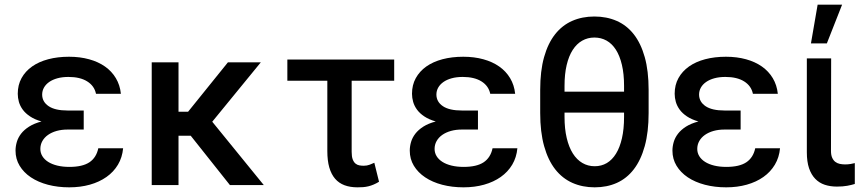

<svg xmlns="http://www.w3.org/2000/svg" viewBox="-20 -797 3707 827"><path d="M46.9 -148.1Q46.9 -166.5 52.4 -185.4Q57.9 -204.2 70.8 -221.1Q83.8 -237.9 105.3 -251.6Q126.8 -265.3 158.7 -273.8Q129.3 -282.3 109.6 -295.5Q89.8 -308.6 78.1 -324.6Q66.4 -340.6 61.4 -358.1Q56.5 -375.7 56.5 -393.1Q56.5 -431.1 72.8 -460.6Q89.1 -490.1 118.3 -510.7Q147.4 -531.2 187.9 -541.9Q228.3 -552.6 277.3 -552.6Q324.6 -552.6 363.8 -541.7Q403.1 -530.9 432.2 -510.5Q461.3 -490.1 479 -460.4Q496.8 -430.8 500.7 -393.1H393.5Q386.4 -427.2 355.6 -446.4Q324.9 -465.6 274.9 -465.6Q248.6 -465.6 227.6 -459.9Q206.7 -454.2 191.9 -443.9Q177.2 -433.6 169.4 -419.7Q161.6 -405.9 161.6 -389.2Q161.9 -358.3 189.5 -339.7Q217 -321 271.3 -321H340.6V-239H271.3Q245.4 -239 223.9 -233Q202.4 -226.9 186.8 -215.9Q171.2 -204.9 162.5 -189.5Q153.8 -174 153.8 -155.5Q153.8 -138.5 162.5 -124.3Q171.2 -110.1 187.3 -99.8Q203.5 -89.5 226.7 -83.8Q250 -78.1 278.8 -78.1Q335.2 -78.1 365.1 -98Q394.9 -117.9 403.4 -158.4H510.3Q506.7 -119 488.1 -87.7Q469.5 -56.5 438.7 -34.8Q408 -13.1 367.2 -1.6Q326.3 9.9 278.4 9.9Q229 9.9 186.6 -1.2Q144.2 -12.4 113.1 -33.2Q82 -54 64.5 -83.1Q46.9 -112.2 46.9 -148.1Z M748.9 -528.4V-315.7H790.1L961.6 -528.4H1103.3L894.2 -272.7L1116.1 0H970.2L801.5 -212.4H748.9V0H633.5V-528.4Z M1217.7 -540.5H1677.9V-449.2H1494.7V-143.1Q1494.7 -122.2 1499.3 -110.3Q1503.9 -98.4 1511.4 -92.3Q1518.8 -86.3 1528.1 -84.7Q1537.3 -83.1 1546.5 -83.1Q1560.7 -83.1 1571.9 -87.4Q1583.1 -91.6 1592.3 -95.9L1612.6 -14.2Q1600.5 -6.7 1589.1 -2Q1577.8 2.8 1566.6 5.5Q1555.4 8.2 1543.7 9.1Q1532 9.9 1519.5 9.9Q1488.3 9.9 1464 0.9Q1439.6 -8.2 1423.3 -27.2Q1407 -46.2 1398.4 -75.6Q1389.9 -105.1 1389.9 -146.3V-449.2H1217.7Z M1745 -148.1Q1745 -166.5 1750.5 -185.4Q1756 -204.2 1769 -221.1Q1782 -237.9 1803.4 -251.6Q1824.9 -265.3 1856.9 -273.8Q1827.4 -282.3 1807.7 -295.5Q1788 -308.6 1776.3 -324.6Q1764.6 -340.6 1759.6 -358.1Q1754.6 -375.7 1754.6 -393.1Q1754.6 -431.1 1771 -460.6Q1787.3 -490.1 1816.4 -510.7Q1845.5 -531.2 1886 -541.9Q1926.5 -552.6 1975.5 -552.6Q2022.7 -552.6 2062 -541.7Q2101.2 -530.9 2130.3 -510.5Q2159.4 -490.1 2177.2 -460.4Q2195 -430.8 2198.9 -393.1H2091.6Q2084.5 -427.2 2053.8 -446.4Q2023.1 -465.6 1973 -465.6Q1946.7 -465.6 1925.8 -459.9Q1904.8 -454.2 1890.1 -443.9Q1875.4 -433.6 1867.5 -419.7Q1859.7 -405.9 1859.7 -389.2Q1860.1 -358.3 1887.6 -339.7Q1915.1 -321 1969.5 -321H2038.7V-239H1969.5Q1943.5 -239 1922.1 -233Q1900.6 -226.9 1884.9 -215.9Q1869.3 -204.9 1860.6 -189.5Q1851.9 -174 1851.9 -155.5Q1851.9 -138.5 1860.6 -124.3Q1869.3 -110.1 1885.5 -99.8Q1901.6 -89.5 1924.9 -83.8Q1948.2 -78.1 1976.9 -78.1Q2033.4 -78.1 2063.2 -98Q2093 -117.9 2101.6 -158.4H2208.5Q2204.9 -119 2186.3 -87.7Q2167.6 -56.5 2136.9 -34.8Q2106.2 -13.1 2065.3 -1.6Q2024.5 9.9 1976.6 9.9Q1927.2 9.9 1884.8 -1.2Q1842.3 -12.4 1811.3 -33.2Q1780.2 -54 1762.6 -83.1Q1745 -112.2 1745 -148.1Z M2540.1 -725.9Q2593 -725.9 2636.2 -707Q2679.3 -688.2 2709.9 -649.3Q2740.4 -610.4 2757.1 -551Q2773.8 -491.5 2773.8 -409.8V-310.4Q2773.8 -228 2757.1 -167.6Q2740.4 -107.2 2710 -67.8Q2679.7 -28.4 2636.9 -9.2Q2594.1 9.9 2541.5 9.9Q2489 9.9 2445.7 -9.2Q2402.3 -28.4 2371.4 -67.8Q2340.6 -107.2 2323.7 -167.6Q2306.8 -228 2306.8 -310.4V-409.8Q2306.8 -491.5 2323.5 -551Q2340.2 -610.4 2370.9 -649.3Q2401.6 -688.2 2444.6 -707Q2487.6 -725.9 2540.1 -725.9ZM2668 -402.3V-427.2Q2668 -478.7 2658.7 -517.8Q2649.5 -556.8 2632.8 -582.9Q2616.1 -609 2592.5 -622.2Q2568.9 -635.3 2540.1 -635.3Q2511.4 -635.3 2487.6 -621.8Q2463.8 -608.3 2446.9 -582Q2430 -555.8 2420.8 -516.9Q2411.6 -478 2411.6 -427.2V-402.3ZM2411.6 -293.3Q2411.6 -242.2 2421 -202.6Q2430.4 -163 2447.4 -136Q2464.5 -109 2488.5 -95Q2512.4 -81 2541.5 -81Q2570.3 -81 2593.6 -94.6Q2616.8 -108.3 2633.3 -135.1Q2649.9 -161.9 2658.9 -201.5Q2668 -241.1 2668 -293.3V-312.1H2411.6Z M2876.4 -148.1Q2876.4 -166.5 2881.9 -185.4Q2887.4 -204.2 2900.4 -221.1Q2913.4 -237.9 2934.8 -251.6Q2956.3 -265.3 2988.3 -273.8Q2958.8 -282.3 2939.1 -295.5Q2919.4 -308.6 2907.7 -324.6Q2896 -340.6 2891 -358.1Q2886 -375.7 2886 -393.1Q2886 -431.1 2902.3 -460.6Q2918.7 -490.1 2947.8 -510.7Q2976.9 -531.2 3017.4 -541.9Q3057.9 -552.6 3106.9 -552.6Q3154.1 -552.6 3193.4 -541.7Q3232.6 -530.9 3261.7 -510.5Q3290.8 -490.1 3308.6 -460.4Q3326.3 -430.8 3330.3 -393.1H3223Q3215.9 -427.2 3185.2 -446.4Q3154.5 -465.6 3104.4 -465.6Q3078.1 -465.6 3057.2 -459.9Q3036.2 -454.2 3021.5 -443.9Q3006.7 -433.6 2998.9 -419.7Q2991.1 -405.9 2991.1 -389.2Q2991.5 -358.3 3019 -339.7Q3046.5 -321 3100.9 -321H3170.1V-239H3100.9Q3074.9 -239 3053.4 -233Q3032 -226.9 3016.3 -215.9Q3000.7 -204.9 2992 -189.5Q2983.3 -174 2983.3 -155.5Q2983.3 -138.5 2992 -124.3Q3000.7 -110.1 3016.9 -99.8Q3033 -89.5 3056.3 -83.8Q3079.5 -78.1 3108.3 -78.1Q3164.8 -78.1 3194.6 -98Q3224.4 -117.9 3233 -158.4H3339.8Q3336.3 -119 3317.6 -87.7Q3299 -56.5 3268.3 -34.8Q3237.6 -13.1 3196.7 -1.6Q3155.9 9.9 3108 9.9Q3058.6 9.9 3016.2 -1.2Q2973.7 -12.4 2942.6 -33.2Q2911.6 -54 2894 -83.1Q2876.4 -112.2 2876.4 -148.1Z M3455.3 -141V-545.5H3560L3559.3 -147Q3559.3 -128.9 3564.5 -117.5Q3569.6 -106.2 3577.9 -99.8Q3586.3 -93.4 3597.3 -91.1Q3608.3 -88.8 3620.4 -88.8Q3632.1 -88.8 3644 -90.7Q3655.9 -92.7 3661.9 -94.5V-4.6Q3648.4 -0.4 3629.4 3.2Q3610.4 6.7 3584.9 6.7Q3556.1 6.7 3532.3 -1.2Q3508.5 -9.2 3491.5 -26.8Q3474.4 -44.4 3464.8 -72.4Q3455.3 -100.5 3455.3 -141ZM3473 -610.1 3501.8 -777H3607.2L3541.5 -610.1Z"/></svg>

Font: Cannonade Med
Style: Regular
Weight: 500
Designer: Rasmus Andersson
Foundry: rsms
Version: Version 3.012;git-f93a4a705